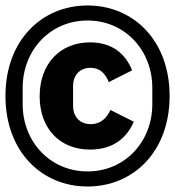

<svg xmlns="http://www.w3.org/2000/svg" viewBox="-20 -700 640 702"><path d="M300.1 -18.1C467 -18.1 600.1 -144.9 600.1 -349.1C600.1 -552.9 467 -680 300.1 -680C133.2 -680 0 -552.9 0 -349.1C0 -144.9 133.2 -18.1 300.1 -18.1ZM62.9 -318.9V-378.9C62.9 -516 163 -625 300.1 -625C437.1 -625 536.9 -516 536.9 -378.9V-318.9C536.9 -182.2 437.1 -73.2 300.1 -73.2C163 -73.2 62.9 -182.2 62.9 -318.9ZM125 -348C125 -230.8 198.2 -153.1 308.9 -153.1C399.1 -153.1 446 -201 469.1 -255L383.9 -297.9C370 -269.2 349.1 -246.1 312.1 -246.1C271 -246.1 247.2 -274.1 247.2 -312.9V-386C247.2 -424 271 -452.1 311.1 -452.1C345.2 -452.1 365.1 -431.1 377.8 -399.9L463.1 -442.8C438.9 -502.8 391 -545.1 308.9 -545.1C201 -545.1 125 -468 125 -348Z"/></svg>

Font: Margiela Mono Bold
Style: Regular
Weight: 700
Designer: Mike Abbink, Paul van der Laan, Pieter van Rosmalen
Foundry: Bold Monday
Version: Version 2.003 2021